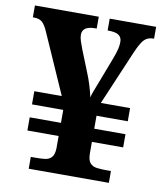

<svg xmlns="http://www.w3.org/2000/svg" viewBox="-81 -780 721 847"><g transform="rotate(10 279.5 -357.0)"><path d="M105 0V-53H128Q150 -53 168 -55Q186 -57 197.5 -69Q209 -81 210 -110V-165H70V-224H210V-282H70V-341H193L75 -608Q62 -638 49 -649.5Q36 -661 10 -661H7V-714H293V-661H286Q229 -661 229 -622Q229 -610 233.5 -595.5Q238 -581 245 -563L283 -468Q296 -437 305 -407Q314 -377 318 -357Q321 -371 328.5 -390Q336 -409 344 -430L386 -540Q399 -574 402.5 -591Q406 -608 406 -621Q406 -641 392 -651Q378 -661 345 -661H342V-714H550V-661H547Q522 -661 506.5 -645.5Q491 -630 471 -583L368 -341H499V-282H359V-224H499V-165H359V-115Q359 -84 370 -71Q381 -58 400 -55.5Q419 -53 441 -53H464V0Z"/></g></svg>

Font: Noto Serif Toto
Style: Bold
Weight: 700
Designer: Monotype Design Team
Foundry: Monotype Imaging Inc.
Version: Version 2.001; ttfautohint (v1.8.4.7-5d5b)